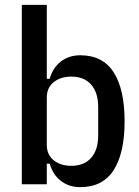

<svg xmlns="http://www.w3.org/2000/svg" viewBox="-20 -760 575 792"><path d="M70 -740H173V-435H185Q198 -481 231.5 -506.5Q265 -532 311 -532Q404 -532 449 -461.5Q494 -391 494 -260Q494 -129 449 -58.5Q404 12 311 12Q265 12 231.5 -13.5Q198 -39 185 -85H173V0H70ZM274 -76Q327 -76 356 -109Q385 -142 385 -202V-318Q385 -378 356 -411Q327 -444 274 -444Q230 -444 201.5 -421Q173 -398 173 -358V-162Q173 -122 201.5 -99Q230 -76 274 -76Z"/></svg>

Font: IBM Plex Sans Condensed Medium
Style: Regular
Weight: 500
Width: 3
Designer: Mike Abbink, Paul van der Laan, Pieter van Rosmalen
Foundry: Bold Monday
Version: Version 1.3